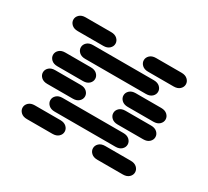

<svg xmlns="http://www.w3.org/2000/svg" viewBox="-141 -965 1282 1181"><g transform="rotate(30 500.0 -374.5)"><path d="M159.2 -13.7H340.8Q368.2 -13.7 383.8 -28.3Q399.4 -43 399.4 -62.5Q399.4 -82 383.8 -96.7Q368.2 -111.3 340.8 -111.3H159.2Q131.8 -111.3 116.2 -96.7Q100.6 -82 100.6 -62.5Q100.6 -43 116.2 -28.3Q131.8 -13.7 159.2 -13.7ZM659.2 -13.7H840.8Q868.2 -13.7 883.8 -28.3Q899.4 -43 899.4 -62.5Q899.4 -82 883.8 -96.7Q868.2 -111.3 840.8 -111.3H659.2Q631.8 -111.3 616.2 -96.7Q600.6 -82 600.6 -62.5Q600.6 -43 616.2 -28.3Q631.8 -13.7 659.2 -13.7ZM284.2 -138.7H715.8Q743.2 -138.7 758.8 -153.3Q774.4 -168 774.4 -187.5Q774.4 -207 758.8 -221.7Q743.2 -236.3 715.8 -236.3H284.2Q256.8 -236.3 241.2 -221.7Q225.6 -207 225.6 -187.5Q225.6 -168 241.2 -153.3Q256.8 -138.7 284.2 -138.7ZM159.2 -263.7H340.8Q368.2 -263.7 383.8 -278.3Q399.4 -293 399.4 -312.5Q399.4 -332 383.8 -346.7Q368.2 -361.3 340.8 -361.3H159.2Q131.8 -361.3 116.2 -346.7Q100.6 -332 100.6 -312.5Q100.6 -293 116.2 -278.3Q131.8 -263.7 159.2 -263.7ZM659.2 -263.7H840.8Q868.2 -263.7 883.8 -278.3Q899.4 -293 899.4 -312.5Q899.4 -332 883.8 -346.7Q868.2 -361.3 840.8 -361.3H659.2Q631.8 -361.3 616.2 -346.7Q600.6 -332 600.6 -312.5Q600.6 -293 616.2 -278.3Q631.8 -263.7 659.2 -263.7ZM159.2 -388.7H340.8Q368.2 -388.7 383.8 -403.3Q399.4 -418 399.4 -437.5Q399.4 -457 383.8 -471.7Q368.2 -486.3 340.8 -486.3H159.2Q131.8 -486.3 116.2 -471.7Q100.6 -457 100.6 -437.5Q100.6 -418 116.2 -403.3Q131.8 -388.7 159.2 -388.7ZM659.2 -388.7H840.8Q868.2 -388.7 883.8 -403.3Q899.4 -418 899.4 -437.5Q899.4 -457 883.8 -471.7Q868.2 -486.3 840.8 -486.3H659.2Q631.8 -486.3 616.2 -471.7Q600.6 -457 600.6 -437.5Q600.6 -418 616.2 -403.3Q631.8 -388.7 659.2 -388.7ZM284.2 -513.7H715.8Q743.2 -513.7 758.8 -528.3Q774.4 -543 774.4 -562.5Q774.4 -582 758.8 -596.7Q743.2 -611.3 715.8 -611.3H284.2Q256.8 -611.3 241.2 -596.7Q225.6 -582 225.6 -562.5Q225.6 -543 241.2 -528.3Q256.8 -513.7 284.2 -513.7ZM159.2 -638.7H340.8Q368.2 -638.7 383.8 -653.3Q399.4 -668 399.4 -687.5Q399.4 -707 383.8 -721.7Q368.2 -736.3 340.8 -736.3H159.2Q131.8 -736.3 116.2 -721.7Q100.6 -707 100.6 -687.5Q100.6 -668 116.2 -653.3Q131.8 -638.7 159.2 -638.7ZM659.2 -638.7H840.8Q868.2 -638.7 883.8 -653.3Q899.4 -668 899.4 -687.5Q899.4 -707 883.8 -721.7Q868.2 -736.3 840.8 -736.3H659.2Q631.8 -736.3 616.2 -721.7Q600.6 -707 600.6 -687.5Q600.6 -668 616.2 -653.3Q631.8 -638.7 659.2 -638.7Z"/></g></svg>

Font: Sixtyfour Convergence
Style: Regular
Weight: 400
Designer: Jens Kutilek
Foundry: Jens Kutilek
Version: Version 2.001